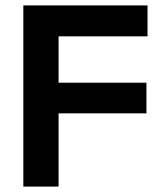

<svg xmlns="http://www.w3.org/2000/svg" viewBox="-20 -688 602 708"><path d="M66 0V-668H524V-554H196V-383H520V-270H196V0Z"/></svg>

Font: Atkinson Hyperlegible Next SemiBold
Style: Regular
Weight: 600
Designer: Elliott Scott, Megan Eiswerth, Linus Boman, Theodore Petrosky, Letters from Sweden
Foundry: Applied Design Works, Letters from Sweden
Version: Version 2.001